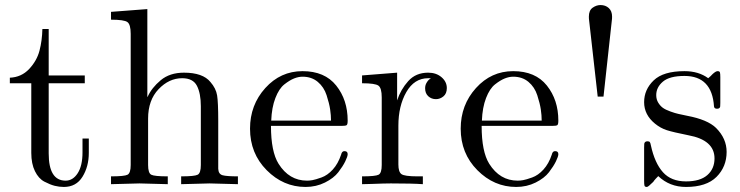

<svg xmlns="http://www.w3.org/2000/svg" viewBox="-20 -730 2934 761"><path d="M19 -400V-422Q65 -424 95.5 -456.5Q126 -489 136.5 -529Q147 -569 148 -615H173V-431H316V-400H173V-122Q173 -14 240 -14Q269 -14 288 -43.5Q307 -73 307 -126V-181H332V-124Q332 -70 307 -29.5Q282 11 233 11Q215 11 197 6.5Q179 2 156 -10Q133 -22 118.5 -51.5Q104 -81 104 -124V-400Z M420 0V-31Q473 -31 485.5 -37.5Q498 -44 498 -76V-596Q498 -633 485 -642.5Q472 -652 420 -652V-683L564 -694V-346H565Q581 -382 617 -412Q653 -442 709 -442Q784 -442 814 -405Q836 -380 840.5 -352Q845 -324 845 -252V-61Q846 -40 862 -35.5Q878 -31 923 -31V0Q821 -3 811 -3Q803 -3 698 0V-31Q751 -31 763.5 -37.5Q776 -44 776 -76V-309Q776 -360 760.5 -390Q745 -420 702 -420Q650 -420 608.5 -376.5Q567 -333 567 -260V-76Q567 -44 579.5 -37.5Q592 -31 645 -31V0Q543 -3 533 -3Q525 -3 420 0Z M971 -220Q971 -314 1031.5 -381Q1092 -448 1179 -448Q1267 -448 1312.5 -391Q1358 -334 1358 -252Q1358 -237 1354 -234Q1350 -231 1333 -231H1054Q1054 -129 1084 -81Q1126 -14 1197 -14Q1207 -14 1218.5 -16Q1230 -18 1254 -26.5Q1278 -35 1299 -58Q1320 -81 1332 -117Q1335 -131 1345 -131Q1358 -131 1358 -119Q1358 -110 1348.5 -90.5Q1339 -71 1321 -47.5Q1303 -24 1268 -6.5Q1233 11 1191 11Q1103 11 1037 -55.5Q971 -122 971 -220ZM1055 -252H1292Q1292 -273 1288.5 -296.5Q1285 -320 1274.5 -352.5Q1264 -385 1239.5 -405.5Q1215 -426 1179 -426Q1163 -426 1145.5 -419Q1128 -412 1107 -395.5Q1086 -379 1071.5 -341.5Q1057 -304 1055 -252Z M1415 0V-31Q1468 -31 1480.5 -37.5Q1493 -44 1493 -76V-344Q1493 -381 1480 -390.5Q1467 -400 1415 -400V-431L1554 -442V-332Q1568 -375 1598 -408.5Q1628 -442 1677 -442Q1709 -442 1730 -424Q1751 -406 1751 -381Q1751 -359 1737.5 -348Q1724 -337 1708 -337Q1690 -337 1677.5 -348.5Q1665 -360 1665 -380Q1665 -392 1670.5 -401.5Q1676 -411 1680.5 -414.5Q1685 -418 1688 -419Q1686 -420 1677 -420Q1622 -420 1590.5 -365Q1559 -310 1559 -232V-78Q1559 -49 1571 -40Q1583 -31 1635 -31H1656V0Q1616 -3 1529 -3Q1517 -3 1498 -2.5Q1479 -2 1454 -1Q1429 0 1415 0Z M1806 -220Q1806 -314 1866.5 -381Q1927 -448 2014 -448Q2102 -448 2147.5 -391Q2193 -334 2193 -252Q2193 -237 2189 -234Q2185 -231 2168 -231H1889Q1889 -129 1919 -81Q1961 -14 2032 -14Q2042 -14 2053.5 -16Q2065 -18 2089 -26.5Q2113 -35 2134 -58Q2155 -81 2167 -117Q2170 -131 2180 -131Q2193 -131 2193 -119Q2193 -110 2183.5 -90.5Q2174 -71 2156 -47.5Q2138 -24 2103 -6.5Q2068 11 2026 11Q1938 11 1872 -55.5Q1806 -122 1806 -220ZM1890 -252H2127Q2127 -273 2123.5 -296.5Q2120 -320 2109.5 -352.5Q2099 -385 2074.5 -405.5Q2050 -426 2014 -426Q1998 -426 1980.5 -419Q1963 -412 1942 -395.5Q1921 -379 1906.5 -341.5Q1892 -304 1890 -252Z M2314 -664Q2314 -689 2329 -699.5Q2344 -710 2360 -710Q2380 -710 2393 -698Q2406 -686 2406 -664Q2406 -654 2405 -649L2372 -347H2349L2315 -649Q2314 -654 2314 -664Z M2533 -13V-145Q2533 -156 2533.5 -160Q2534 -164 2537 -167Q2540 -170 2546 -170Q2553 -170 2555.5 -167Q2558 -164 2560 -153Q2575 -84 2607.5 -47.5Q2640 -11 2699 -11Q2755 -11 2783.5 -36Q2812 -61 2812 -102Q2812 -175 2708 -194Q2648 -206 2623 -214Q2598 -222 2576 -240Q2533 -275 2533 -325Q2533 -375 2571 -411.5Q2609 -448 2693 -448Q2749 -448 2787 -420Q2798 -429 2804 -436Q2817 -448 2824 -448Q2832 -448 2833.5 -443Q2835 -438 2835 -424V-323Q2835 -312 2834.5 -308Q2834 -304 2831 -301.5Q2828 -299 2822 -299Q2811 -299 2810 -308Q2802 -429 2693 -429Q2634 -429 2607.5 -406.5Q2581 -384 2581 -353Q2581 -336 2589 -323Q2597 -310 2607.5 -302.5Q2618 -295 2637.5 -288Q2657 -281 2669 -278.5Q2681 -276 2704 -271Q2784 -256 2818 -223Q2860 -181 2860 -128Q2860 -69 2820 -29Q2780 11 2699 11Q2634 11 2589 -32Q2583 -26 2578.5 -21Q2574 -16 2572.5 -14Q2571 -12 2570.5 -11Q2570 -10 2569 -9Q2549 11 2544 11Q2536 11 2534.5 6Q2533 1 2533 -13Z"/></svg>

Font: CMU Serif
Style: Roman
Weight: 500
Version: Version 0.7.0